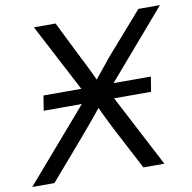

<svg xmlns="http://www.w3.org/2000/svg" viewBox="-108 -809 891 890"><g transform="rotate(-10 337.5 -364.0)"><path d="M86.4 -338.9 97.7 -408.7H603L591.8 -338.9ZM-27.3 0 323.2 -405.3 312 -339.4 108.9 -727.5H210.9L288.6 -570.8Q301.8 -545.4 313.5 -522Q325.2 -498.5 336.4 -475.3Q347.7 -452.1 358.9 -426.8H344.2Q364.3 -451.7 383.1 -475.1Q401.9 -498.5 421.4 -522.2Q440.9 -545.9 463.4 -570.8L600.6 -727.5H702.1L370.6 -342.8L381.3 -408.7L594.7 0H496.1L397.9 -187Q385.7 -210.9 374.5 -232.9Q363.3 -254.9 353 -277.1Q342.8 -299.3 331.5 -322.8H351.1Q332.5 -299.3 314.2 -277.1Q295.9 -254.9 277.3 -232.9Q258.8 -210.9 238.3 -187L77.1 0Z"/></g></svg>

Font: Inter 28pt
Style: Italic
Weight: 400
Italic angle: -9.3988°
Designer: Rasmus Andersson
Foundry: rsms
Version: Version 4.001;git-66647c0bb